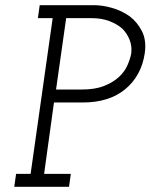

<svg xmlns="http://www.w3.org/2000/svg" viewBox="-20 -720 580 740"><path d="M42 -50 35 0H246L253 -50H150L188 -325H299Q401 -325 463 -376.5Q525 -428 538 -515Q545 -565 527 -600Q509 -635 480 -657Q449 -679 412 -689.5Q375 -700 343 -700H133L126 -650H183L98 -50ZM196 -375 235 -650H335Q371 -650 400.5 -639Q430 -628 451 -610Q470 -591 479.5 -566.5Q489 -542 486 -515Q482 -493 471 -468Q460 -443 438 -423Q415 -402 380.5 -388.5Q346 -375 296 -375Z"/></svg>

Font: Josefin Slab Thin Medium
Style: Italic
Weight: 500
Italic angle: -12°
Version: Version 2.000